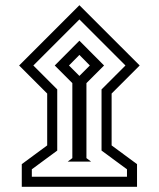

<svg xmlns="http://www.w3.org/2000/svg" viewBox="-20 -654 616 745"><path d="M54.2 -399.9 288.1 -633.8 522 -399.9 413.1 -291V-89.8L511.7 -17.1V70.8H64.5V-17.1L163.1 -89.8V-291ZM109.4 -399.9 202.1 -307.1V-69.8L103.5 2.9V31.7H472.7V2.9L374 -69.8V-307.1L466.8 -399.9L288.1 -578.6ZM242.7 -26.9 260.7 -40.5V-331.5L192.4 -399.9L288.1 -496.1L383.8 -399.9L315.4 -331.5V-40.5L333.5 -26.9ZM247.6 -399.9 288.1 -359.4 328.6 -399.9 288.1 -440.9Z"/></svg>

Font: Vazir WOL-UI
Style: Bold-WOL-UI
Weight: 700
Designer: Saber Rastikerdar
Foundry: Saber Rastikerdar
Version: Version 30.1.0